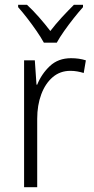

<svg xmlns="http://www.w3.org/2000/svg" viewBox="-20 -785 393 805"><path d="M278 -541Q312 -541 340 -532L331 -479Q318 -483 304 -485.5Q290 -488 275 -488Q232 -488 201 -461.5Q170 -435 153 -389.5Q136 -344 136 -287V0H81V-532H126L133 -430H136Q154 -475 189 -508Q224 -541 278 -541ZM164 -606Q152 -628 133 -655.5Q114 -683 93.5 -709.5Q73 -736 56 -755V-765H93Q117 -743 143 -713.5Q169 -684 191 -655Q214 -685 239 -712Q264 -739 290 -765H328V-755Q310 -735 289 -708.5Q268 -682 249 -655Q230 -628 218 -606Z"/></svg>

Font: Noto Sans Gurmukhi UI SemiCondensed Light
Style: Regular
Weight: 300
Width: 4
Designer: Jelle Bosma - Monotype Design Team
Foundry: Monotype Imaging Inc.
Version: Version 2.004; ttfautohint (v1.8.4.7-5d5b)